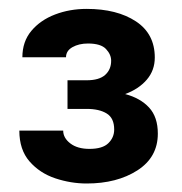

<svg xmlns="http://www.w3.org/2000/svg" viewBox="-20 -737 413 436"><path d="M133.3 -489.7V-554.7H176.8Q205.1 -554.7 218.8 -566.9Q232.4 -579.1 232.4 -599.1Q232.4 -613.3 220.7 -625.7Q209 -638.2 179.7 -638.2Q159.2 -638.2 144.5 -629.9Q129.9 -621.6 129.9 -606.9H30.8Q30.8 -642.6 51.3 -667Q71.8 -691.4 105 -704.1Q138.2 -716.8 176.8 -716.8Q245.6 -716.8 288.6 -688.5Q331.5 -660.2 331.5 -606.4Q331.5 -577.1 313.2 -555.9Q294.9 -534.7 264.2 -523.4Q298.8 -514.2 318.6 -492.7Q338.4 -471.2 338.4 -433.6Q338.4 -379.9 292 -350.1Q245.6 -320.3 176.8 -320.3Q141.1 -320.3 105.7 -332Q70.3 -343.8 47.1 -370.4Q23.9 -397 23.9 -440.4H123.5Q123.5 -423.8 139.6 -411.4Q155.8 -398.9 183.1 -398.9Q212.9 -398.9 226.1 -411.9Q239.3 -424.8 239.3 -442.9Q239.3 -468.8 222.4 -479.2Q205.6 -489.7 176.8 -489.7Z"/></svg>

Font: Vazirmatn UI FD
Style: Bold
Weight: 700
Designer: Saber Rastikerdar
Foundry: Saber Rastikerdar
Version: Version 33.003